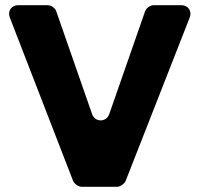

<svg xmlns="http://www.w3.org/2000/svg" viewBox="-20 -720 769 740"><path d="M464 -22 711 -652C721 -677 705 -700 679 -700H572C559 -700 543 -689 539 -676L401 -280C390 -248 346 -248 335 -280L197 -676C193 -689 177 -700 164 -700H50C24 -700 8 -677 18 -652L262 -22C267 -11 283 0 295 0H431C443 0 459 -11 464 -22Z"/></svg>

Font: Trueno
Style: RoundBd
Weight: 700
Designer: Julieta Ulanovsky, Jasper
Foundry: Julieta Ulanovsky, Cannot Into Space Fonts
Version: Version 3.001